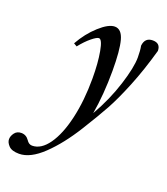

<svg xmlns="http://www.w3.org/2000/svg" viewBox="-223 -535 754 869"><g transform="rotate(20 153.5 -100.5)"><path d="M-30.3 244.6Q-65.4 244.6 -80.3 229Q-95.2 213.4 -95.2 197.8Q-95.2 182.6 -84 167.5Q-72.8 152.3 -51.8 152.3Q-28.3 152.3 -14.2 172.9Q-3.4 189.9 12.7 189.9Q55.7 189.9 90.8 140.4Q126 90.8 146 4.2Q166 -82.5 166 -188.5Q166 -263.7 156.2 -317.4Q146.5 -371.1 131.3 -371.1Q121.1 -371.1 97.4 -351.8Q73.7 -332.5 48.8 -301.3L33.2 -310.5Q64 -365.7 107.7 -405.3Q151.4 -444.8 181.2 -444.8Q213.9 -444.8 226.6 -397.9Q239.3 -351.1 239.3 -252.9Q239.3 -138.7 222.7 -43Q271.5 -128.4 298.8 -214.6Q326.2 -300.8 326.2 -349.1Q326.2 -382.8 321.8 -404.3Q326.2 -444.8 363.8 -444.8Q401.4 -444.8 401.4 -407.7Q372.6 -305.7 339.4 -224.1Q306.2 -142.6 277.8 -91.1Q249.5 -39.6 201.7 37.1Q145 128.4 84.2 186.5Q23.4 244.6 -30.3 244.6Z"/></g></svg>

Font: Elstob Medium
Style: Italic
Weight: 500
Italic angle: -20°
Designer: Peter S. Baker
Version: Version 1.015